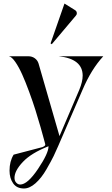

<svg xmlns="http://www.w3.org/2000/svg" viewBox="-20 -820 638 1092"><path d="M313.5 -500H567.4Q499 -425.8 449.2 -308.6L310.5 11.7Q297.9 41 285.2 67.4Q272.5 93.8 244.1 143.1Q215.8 192.4 182.1 222.2Q148.4 252 116.2 252Q75.2 252 54.7 222.7Q34.2 193.4 34.2 150.4Q34.2 97.7 57.6 59.6L221.7 16.6Q237.3 9.8 237.3 3.9V0Q234.4 -9.8 230 -27.3Q225.6 -44.9 210.9 -96.2Q196.3 -147.5 181.6 -193.8Q167 -240.2 146 -297.4Q125 -354.5 106.4 -396Q87.9 -437.5 67.4 -467.3Q46.9 -497.1 30.3 -500H141.6Q162.1 -500 177.7 -488.8Q193.4 -477.5 199.2 -459L318.4 -45.9L430.7 -308.6Q450.2 -355.5 450.2 -389.6Q450.2 -485.4 313.5 -500ZM72.3 218.8Q82 229.5 94.7 229.5Q136.7 229.5 196.3 140.6Q255.9 51.8 255.9 12.7V11.7Q157.2 50.8 109.9 101.1Q62.5 151.4 62.5 191.4Q62.5 209 72.3 218.8ZM411.1 -730.5 274.4 -568.4 267.6 -573.2 346.7 -799.8 406.2 -762.7Q417 -756.8 417 -744.1Q417 -736.3 411.1 -730.5Z"/></svg>

Font: Olivea
Style: LigaturesFont
Weight: 400
Designer: Achmad Aprilia Pratama
Version: Version 001.000